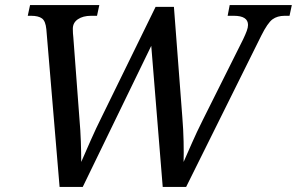

<svg xmlns="http://www.w3.org/2000/svg" viewBox="-20 -734 1166 754"><path d="M162 -619Q159 -651 145 -661.5Q131 -672 102 -672H89L98 -714H370L361 -672H338Q306 -672 286 -658.5Q266 -645 266 -621Q266 -613 266.5 -603.5Q267 -594 268 -587L292 -267Q296 -222 297.5 -178Q299 -134 299 -98Q316 -137 336.5 -183.5Q357 -230 381 -278L591 -707H663L696 -274Q700 -225 701 -179Q702 -133 701 -98Q717 -134 734.5 -174Q752 -214 776 -262L935 -580Q944 -599 949 -612.5Q954 -626 954 -636Q954 -672 898 -672H874L882 -714H1126L1117 -672H1098Q1069 -672 1050 -658Q1031 -644 1006 -594L711 0H619L574 -554L305 0H214Z"/></svg>

Font: NotoSerif-Italic
Style: Regular
Weight: 400
Italic angle: -12°
Designer: Monotype Design Team
Foundry: Monotype Imaging Inc.
Version: Version 2.007; ttfautohint (v1.8) -l 8 -r 50 -G 200 -x 14 -D